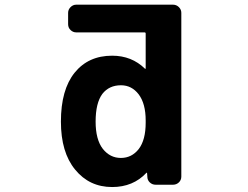

<svg xmlns="http://www.w3.org/2000/svg" viewBox="-20 -794 1040 805"><path d="M450.2 -9.8Q354.5 -9.8 294.9 -83Q235.4 -155.3 235.4 -284.2Q235.4 -418 293 -489.3Q350.6 -560.5 450.2 -560.5Q532.2 -560.5 587.9 -505.9Q587.9 -504.9 589.4 -505.4Q590.8 -505.9 590.8 -507.8V-653.3Q590.8 -658.2 585.9 -658.2H299.8Q286.1 -658.2 275.9 -668Q265.6 -677.7 265.6 -692.4V-740.2Q265.6 -753.9 275.9 -764.2Q286.1 -774.4 299.8 -774.4H705.1Q719.7 -774.4 730 -764.2Q740.2 -753.9 740.2 -740.2V-53.7Q740.2 -39.1 730 -29.3Q719.7 -19.5 705.1 -19.5H632.8Q618.2 -19.5 607.9 -29.3Q597.7 -39.1 597.7 -53.7L596.7 -67.4Q596.7 -69.3 595.7 -69.8Q594.7 -70.3 593.8 -69.3Q538.1 -9.8 450.2 -9.8ZM487.3 -436.5Q437.5 -436.5 409.2 -400.4Q380.9 -362.3 380.9 -284.2Q380.9 -209 411.1 -169.9Q441.4 -131.8 486.8 -131.8Q532.2 -131.8 561.5 -168.9Q590.8 -207 590.8 -279.3V-289.1Q590.8 -359.4 561.5 -398.4Q532.2 -436.5 487.3 -436.5Z"/></svg>

Font: Rounded-L Mgen+ 1mn bold
Style: Bold
Weight: 700
Designer: [Source Han Sans]
Ryoko NISHIZUKA  (kana & ideographs); Paul D. Hunt (Latin, Greek & Cyrillic); Wenlong ZHANG  (bopomofo
Version: Version 1.059.20150602